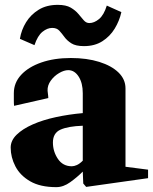

<svg xmlns="http://www.w3.org/2000/svg" viewBox="-20 -755 630 791"><path d="M212 16Q146 16 104.5 -8Q63 -32 43.5 -69.5Q24 -107 24 -147Q24 -176 48.5 -200Q73 -224 115 -242.5Q157 -261 210.5 -272.5Q264 -284 321 -289V-371Q321 -413 304 -439.5Q287 -466 261 -466Q244 -466 223.5 -454Q203 -442 189 -422.5Q175 -403 176 -381Q178 -368 178.5 -359.5Q179 -351 179 -351L38 -319Q37 -327 37 -341.5Q37 -356 37 -371Q37 -414 67 -446.5Q97 -479 150 -497.5Q203 -516 272 -516Q338 -516 389 -500Q440 -484 468.5 -456Q497 -428 497 -391V-68L590 -56V-21L335 15L323 1L321 -48Q298 -25 269.5 -4.5Q241 16 212 16ZM276 -70Q285 -70 296.5 -75Q308 -80 321 -93V-237Q261 -235 229.5 -221Q198 -207 198 -168Q198 -131 218.5 -100.5Q239 -70 276 -70ZM62 -595Q68 -632 87.5 -663.5Q107 -695 139.5 -715Q172 -735 218 -735Q252 -735 271.5 -723.5Q291 -712 303 -697.5Q315 -683 325 -671.5Q335 -660 348 -660Q368 -660 388 -676.5Q408 -693 420 -732L480 -705Q472 -669 452.5 -637Q433 -605 401.5 -585Q370 -565 326 -565Q292 -565 274 -576.5Q256 -588 245.5 -602.5Q235 -617 224.5 -628.5Q214 -640 195 -640Q175 -640 155 -624Q135 -608 122 -569Z"/></svg>

Font: Wittgenstein Black
Style: Regular
Weight: 900
Designer: Jörg Drees
Foundry: Jörg Drees
Version: Version 1.303; ttfautohint (v1.8.4.7-5d5b)